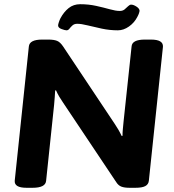

<svg xmlns="http://www.w3.org/2000/svg" viewBox="-20 -890 825 912"><path d="M106 2Q47 2 50 -32L117 -669Q120 -702 180 -702H209Q236 -702 251 -696Q266 -690 280 -669L524 -303Q533 -290 542 -274.5Q551 -259 558 -244L562 -245Q562 -262 563.5 -276.5Q565 -291 567 -313L605 -669Q607 -702 668 -702H697Q756 -702 754 -668L687 -31Q685 -14 670 -6Q655 2 623 2H595Q571 2 556.5 -3.5Q542 -9 532 -25L280 -402Q271 -415 262 -430Q253 -445 246 -461L242 -460Q241 -443 240 -428.5Q239 -414 237 -392L199 -31Q196 2 135 2ZM296 -746Q289 -746 272.5 -752Q256 -758 256 -769Q256 -774 259.5 -784.5Q263 -795 267 -803Q283 -833 306 -851.5Q329 -870 361 -870Q401 -870 437 -862Q473 -854 501.5 -846Q530 -838 549 -838Q563 -838 572 -845.5Q581 -853 588.5 -860.5Q596 -868 603 -868Q614 -868 628.5 -858.5Q643 -849 643 -838Q643 -836 640.5 -828Q638 -820 632 -809Q618 -782 592.5 -764Q567 -746 540 -746Q501 -746 463.5 -754Q426 -762 396 -769.5Q366 -777 347 -777Q333 -777 324.5 -769.5Q316 -762 310 -754Q304 -746 296 -746Z"/></svg>

Font: Asap Semi Expanded Semi Expanded Regular
Style: Bold Italic
Weight: 700
Width: 6
Italic angle: -6°
Designer: Pablo Cosgaya
Foundry: Omnibus-Type
Version: Version 3.001; ttfautohint (v1.8.4.7-5d5b)